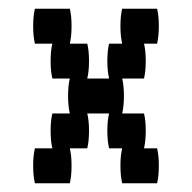

<svg xmlns="http://www.w3.org/2000/svg" viewBox="-20 -420 440 440"><path d="M340 -80Q344 -64 344 -40Q344 -17 340 0H260Q256 -17 256 -40Q256 -64 260 -80H230Q226 -97 226 -120Q226 -144 230 -160H180Q184 -144 184 -120Q184 -97 180 -80H140Q144 -64 144 -40Q144 -17 140 0H60Q56 -17 56 -40Q56 -64 60 -80H100Q96 -97 96 -120Q96 -144 100 -160H140Q136 -177 136 -200Q136 -224 140 -240H100Q96 -257 96 -280Q96 -304 100 -320H60Q56 -337 56 -360Q56 -384 60 -400H140Q144 -384 144 -360Q144 -337 140 -320H180Q184 -304 184 -280Q184 -257 180 -240H230Q226 -257 226 -280Q226 -304 230 -320H260Q256 -337 256 -360Q256 -384 260 -400H340Q344 -384 344 -360Q344 -337 340 -320H310Q314 -304 314 -280Q314 -257 310 -240H260Q264 -224 264 -200Q264 -177 260 -160H310Q314 -144 314 -120Q314 -97 310 -80Z"/></svg>

Font: VT323
Style: Regular
Weight: 400
Monospace: yes
Designer: Peter Hull
Version: Version 2.000